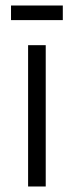

<svg xmlns="http://www.w3.org/2000/svg" viewBox="-20 -677 267 697"><path d="M146 -513V0H82V-513ZM20 -657H208V-604H20Z"/></svg>

Font: Lineal Light
Style: Regular
Weight: 300
Designer: Created by Frank Adebiaye with contributions from Anton Moglia & Ariel Martín Pérez
Created by Frank ADEBIAYE with FontF
Foundry: Velvetyne Type Foundry
Version: Version 2.000